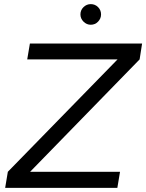

<svg xmlns="http://www.w3.org/2000/svg" viewBox="-20 -911 709 931"><path d="M550 -623H112L125 -700H669L657 -623L126 -78H562L549 0H5L18 -78ZM370 -841Q370 -862 385 -876.5Q400 -891 420 -891Q441 -891 455.5 -876.5Q470 -862 470 -841Q470 -821 455.5 -806Q441 -791 420 -791Q400 -791 385 -806Q370 -821 370 -841Z"/></svg>

Font: Oak Sans
Style: Italic
Weight: 400
Italic angle: -9.49998°
Foundry: Erik Kennedy, Walven
Version: Version 1.000